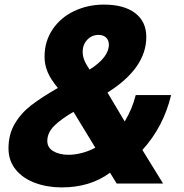

<svg xmlns="http://www.w3.org/2000/svg" viewBox="-20 -799 800 836"><path d="M17 -153Q17 -214 44.5 -260.5Q72 -307 117 -341.5Q162 -376 232 -416Q201 -453 187.5 -485Q174 -517 174 -552Q174 -619 209 -671Q244 -723 303.5 -751Q363 -779 432 -779Q520 -779 568.5 -742Q617 -705 617 -638Q617 -502 448 -396L523 -270Q540 -299 551 -325Q562 -351 571 -385H725Q692 -247 600 -146L690 0H488L459 -47Q373 17 249 17Q186 17 133 -2.5Q80 -22 48.5 -60.5Q17 -99 17 -153ZM454 -605Q454 -624 442 -635.5Q430 -647 409 -647Q380 -647 360 -626Q340 -605 340 -573Q340 -555 347 -537.5Q354 -520 370 -496Q454 -549 454 -605ZM395 -156 300 -312Q248 -282 217 -252Q186 -222 186 -185Q186 -156 212.5 -140.5Q239 -125 279 -125Q307 -125 338.5 -133.5Q370 -142 395 -156Z"/></svg>

Font: Open Sauce One Black Italic
Style: Regular
Weight: 900
Italic angle: -10°
Designer: Alfredo Marco Pradil
Foundry: Creative Sauce Fz LLC
Version: Version 1.477